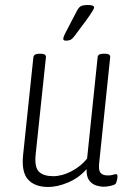

<svg xmlns="http://www.w3.org/2000/svg" viewBox="-20 -738 523 765"><path d="M172 7Q119 7 92 -22.5Q65 -52 72 -120L113 -510Q115 -524 137 -524H142Q164 -524 163 -510L122 -122Q117 -71 135.5 -53.5Q154 -36 192 -36Q227 -36 264.5 -55.5Q302 -75 327 -106L369 -510Q370 -524 392 -524H398Q420 -524 419 -510L375 -87Q372 -59 381 -49Q390 -39 409 -39Q423 -39 430 -41.5Q437 -44 443 -44Q448 -44 448 -35Q448 -27 445.5 -18Q443 -9 441 -6Q436 -1 421 2.5Q406 6 392 6Q380 6 363.5 1Q347 -4 335.5 -19Q324 -34 325 -64Q294 -29 251.5 -11Q209 7 172 7ZM243 -576Q232 -576 232 -583Q232 -589 238 -601.5Q244 -614 248 -621L285 -692Q293 -708 301.5 -713Q310 -718 331 -718Q355 -718 355 -708Q355 -701 325 -659L275 -592Q267 -582 260 -579Q253 -576 243 -576Z"/></svg>

Font: Asap Condensed Condensed ExtraLight
Style: Italic
Weight: 200
Width: 3
Italic angle: -6°
Designer: Pablo Cosgaya
Foundry: Omnibus-Type
Version: Version 3.001; ttfautohint (v1.8.4.7-5d5b)